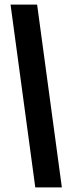

<svg xmlns="http://www.w3.org/2000/svg" viewBox="-20 -763 316 838"><path d="M134 55 26 -743H142L250 55Z"/></svg>

Font: Saira Ultra Condensed Black
Style: Regular
Weight: 900
Width: 1
Designer: Hector Gatti with collaboration of the Omnibus-Type team
Foundry: Omnibus-Type
Version: Version 1.001; ttfautohint (v1.8)